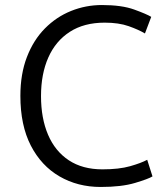

<svg xmlns="http://www.w3.org/2000/svg" viewBox="-20 -728 653 763"><path d="M380 15Q289 15 216.5 -27Q144 -69 102.5 -149.5Q61 -230 61 -347Q61 -434 87 -501.5Q113 -569 158.5 -615Q204 -661 262.5 -684.5Q321 -708 385 -708Q464 -708 513.5 -690Q563 -672 581 -661L556 -595Q531 -610 491.5 -624Q452 -638 396 -638Q314 -638 257.5 -601.5Q201 -565 172 -499.5Q143 -434 143 -346Q143 -258 171 -192.5Q199 -127 253.5 -91Q308 -55 387 -55Q453 -55 497 -67.5Q541 -80 565 -93L586 -27Q570 -17 516.5 -1Q463 15 380 15Z"/></svg>

Font: Ubuntu Sans
Style: Regular
Weight: 400
Designer: Dalton Maag Ltd
Foundry: Dalton Maag Ltd
Version: Version 1.006; ttfautohint (v1.8.4.7-5d5b)